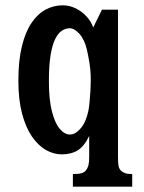

<svg xmlns="http://www.w3.org/2000/svg" viewBox="-20 -580 540 719"><path d="M214.8 -560.1Q239.7 -560.1 262.7 -549.1Q285.6 -538.1 303.2 -519.3Q320.8 -500.5 329.1 -477.1L361.8 -543.9H421.9V7.8Q421.9 28.3 423.6 39.8Q425.3 51.3 433.1 59.1Q439 64.9 448.5 68.4Q458 71.8 475.1 71.8V119.1H252.9V71.8Q273.9 71.8 284.9 68.6Q295.9 65.4 300.8 59.1Q308.6 49.8 311.3 38.3Q314 26.9 314 7.8V-70.8Q295.9 -32.7 271.5 -17.3Q247.1 -2 210.9 -2Q180.7 -2 151.6 -18.6Q122.6 -35.2 99.4 -69.1Q76.2 -103 62.5 -155Q48.8 -207 48.8 -277.8Q48.8 -352.5 61.8 -406Q74.7 -459.5 97.7 -493.7Q120.6 -527.8 150.6 -543.9Q180.7 -560.1 214.8 -560.1ZM241.2 -474.1Q226.1 -474.1 211.9 -465.1Q197.8 -456.1 186.8 -434.1Q175.8 -412.1 169.4 -373.5Q163.1 -335 163.1 -275.9Q163.1 -207.5 174.3 -163.3Q185.5 -119.1 203.6 -97.7Q221.7 -76.2 242.2 -76.2Q261.7 -76.2 281.7 -98.9Q301.8 -121.6 311 -165Q313.5 -177.7 315.4 -197.5Q317.4 -217.3 318.6 -239.7Q319.8 -262.2 319.8 -282.2Q319.8 -315.9 314.7 -346.2Q309.6 -376.5 305.2 -395Q295.9 -433.1 277.1 -453.6Q258.3 -474.1 241.2 -474.1Z"/></svg>

Font: BIZ UDMincho
Style: Bold
Weight: 700
Monospace: yes
Designer: TypeBank Co., Ltd.
Foundry: Morisawa Inc.
Version: Version 1.06